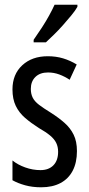

<svg xmlns="http://www.w3.org/2000/svg" viewBox="-20 -786 379 816"><path d="M307 -144Q307 -95 289 -60.5Q271 -26 237 -8Q203 10 155 10Q118 10 87 1.5Q56 -7 33 -20V-104Q55 -86 87 -74.5Q119 -63 152 -63Q187 -63 207 -83.5Q227 -104 227 -141Q227 -162 219 -178.5Q211 -195 193 -210Q175 -225 145 -242Q112 -263 86.5 -285Q61 -307 47 -336Q33 -365 33 -406Q33 -470 74.5 -508.5Q116 -547 183 -547Q218 -547 248 -538Q278 -529 306 -512L276 -447Q255 -461 232 -469.5Q209 -478 184 -478Q150 -478 130.5 -459Q111 -440 111 -408Q111 -387 119 -371Q127 -355 146 -340.5Q165 -326 196 -307Q229 -286 254 -264Q279 -242 293 -213.5Q307 -185 307 -144ZM309 -757Q300 -741 283.5 -721Q267 -701 248 -679.5Q229 -658 209.5 -639Q190 -620 175 -606H123V-617Q142 -644 158.5 -669.5Q175 -695 188.5 -719.5Q202 -744 212 -766H309Z"/></svg>

Font: Noto Sans Devanagari ExtraCondensed
Style: Regular
Weight: 400
Width: 2
Designer: Jelle Bosma - Monotype Design Team
Foundry: Monotype Imaging Inc.
Version: Version 2.006